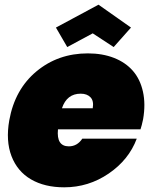

<svg xmlns="http://www.w3.org/2000/svg" viewBox="-20 -801 656 828"><path d="M328.1 -397Q268.1 -397 247.1 -334H379.9Q385.3 -365.7 370.4 -381.3Q355.5 -397 328.1 -397ZM569.8 -203.1Q535.6 -111.8 448.7 -52.5Q361.8 6.8 256.8 6.8Q172.4 6.8 113.5 -27.6Q54.7 -62 29.5 -127.9Q4.4 -193.8 20 -282.2Q43.9 -415.5 137.2 -493.2Q230.5 -570.8 358.9 -570.8Q421.9 -570.8 471.7 -551.3Q521.5 -531.7 553 -495.6Q584.5 -459.5 596.4 -406Q608.4 -352.5 597.2 -287.1Q591.3 -258.8 585.9 -243.2H230Q222.7 -169.9 276.9 -169.9Q313 -169.9 335 -203.1ZM404.8 -780.8 544.9 -682.1 470.2 -598.1 379.9 -657.2 270 -598.1 221.2 -682.1Z"/></svg>

Font: SVN-Poppins Black
Style: Italic
Weight: 900
Italic angle: -10°
Designer: Ninad Kale (Devanagari), Jonny Pinhorn (Latin)
Foundry: Indian Type Foundry
Version: Version 3.002 2017